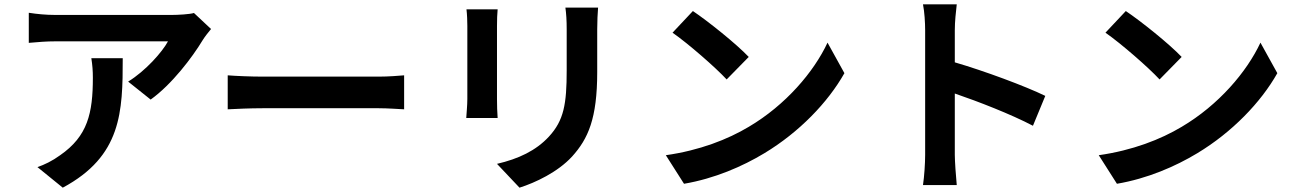

<svg xmlns="http://www.w3.org/2000/svg" viewBox="-20 -811 5980 887"><path d="M955 -677 876 -751C857 -745 802 -742 774 -742C721 -742 297 -742 235 -742C193 -742 151 -746 113 -752V-613C160 -617 193 -620 235 -620C297 -620 696 -620 756 -620C730 -571 652 -483 572 -434L676 -351C774 -421 869 -547 916 -625C925 -640 944 -664 955 -677ZM547 -542H402C407 -510 409 -483 409 -452C409 -288 385 -182 258 -94C221 -67 185 -50 153 -39L270 56C542 -90 547 -294 547 -542Z M1032 -463V-306C1069 -308 1136 -311 1193 -311C1310 -311 1640 -311 1730 -311C1772 -311 1823 -307 1847 -306V-463C1821 -461 1777 -457 1730 -457C1640 -457 1311 -457 1193 -457C1141 -457 1068 -460 1032 -463Z M2743 -776H2592C2596 -748 2598 -716 2598 -676C2598 -632 2598 -537 2598 -486C2598 -330 2585 -255 2516 -180C2456 -115 2375 -77 2276 -54L2380 56C2453 33 2557 -16 2623 -88C2697 -170 2739 -263 2739 -478C2739 -527 2739 -624 2739 -676C2739 -716 2741 -748 2743 -776ZM2279 -768H2135C2138 -745 2139 -710 2139 -691C2139 -647 2139 -411 2139 -354C2139 -324 2135 -285 2134 -266H2279C2277 -289 2276 -328 2276 -353C2276 -409 2276 -647 2276 -691C2276 -723 2277 -745 2279 -768Z M3181 -760 3087 -660C3160 -609 3285 -500 3337 -444L3439 -548C3381 -609 3251 -713 3181 -760ZM3056 -94 3140 38C3281 14 3410 -42 3511 -103C3672 -200 3805 -338 3881 -473L3803 -614C3740 -479 3610 -326 3439 -225C3342 -167 3212 -116 3056 -94Z M4254 -96C4254 -56 4250 4 4244 44H4400C4396 3 4391 -67 4391 -96V-379C4499 -342 4649 -284 4752 -230L4809 -368C4717 -413 4525 -484 4391 -523V-671C4391 -712 4396 -756 4400 -791H4244C4251 -756 4254 -706 4254 -671C4254 -586 4254 -172 4254 -96Z M5181 -760 5087 -660C5160 -609 5285 -500 5337 -444L5439 -548C5381 -609 5251 -713 5181 -760ZM5056 -94 5140 38C5281 14 5410 -42 5511 -103C5672 -200 5805 -338 5881 -473L5803 -614C5740 -479 5610 -326 5439 -225C5342 -167 5212 -116 5056 -94Z"/></svg>

Font: Source Han Sans KR
Style: Bold
Weight: 700
Designer: Ryoko NISHIZUKA 西塚涼子 (kana, bopomofo & ideographs); Paul D. Hunt (Latin, Greek & Cyrillic); Sandoll Communications 산돌커뮤니
Foundry: Adobe
Version: Version 2.004;hotconv 1.0.118;makeotfexe 2.5.65603